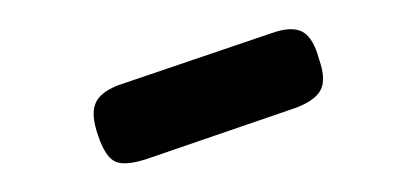

<svg xmlns="http://www.w3.org/2000/svg" viewBox="-20 -671 288 133"><path d="M82 -561Q67 -556 60 -559Q53 -562 48 -577Q43 -591 46 -599Q49 -607 62 -612L168 -648Q182 -653 189.5 -649Q197 -645 201 -630Q206 -616 202 -608.5Q198 -601 184 -596Z"/></svg>

Font: Fredoka Condensed Light
Style: Regular
Weight: 300
Width: 3
Designer: Ben Nathan
Foundry: Milena B. Brandão, Ben Nathan
Version: Version 2.001